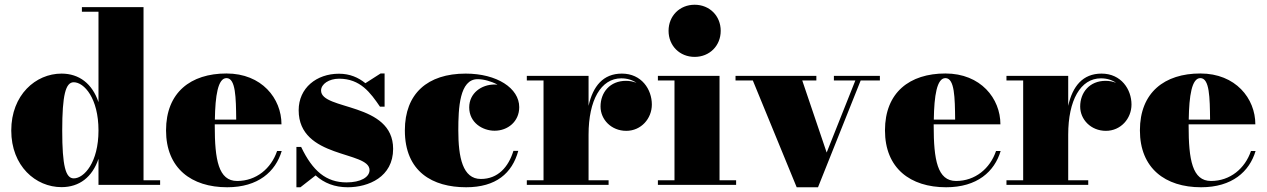

<svg xmlns="http://www.w3.org/2000/svg" viewBox="-20 -780 5344 810"><path d="M655.5 -19.5H585.5V-750H325.5V-730.5H395.5V-349C369.5 -426.5 314.5 -469.5 239.5 -469.5C130.5 -469.5 27.5 -379.5 27.5 -229.5C27.5 -79.5 130.5 9.5 239.5 9.5C315 9.5 369.5 -33 395.5 -110V0H655.5ZM395.5 -229.5C395.5 -95 335 -27.5 291 -27.5C257 -27.5 242.5 -79.5 242.5 -229.5C242.5 -379.5 257 -433 291 -433C335 -433 395.5 -365.5 395.5 -229.5Z M1168.5 -143H1149C1124 -69 1061 -16.5 980.5 -16.5C901.5 -16.5 886 -106 886 -250C886 -252 886 -253.5 886 -255.5H1167.5C1167.5 -364.5 1084.5 -470 935.5 -470C784.5 -470 680.5 -390 680.5 -230C680.5 -70 787.5 10 938.5 10C1069.5 10 1142.5 -56 1168.5 -143ZM935.5 -450.5C974.5 -450.5 975.5 -368 976.5 -275.5H886.5C888 -376.5 899.5 -450.5 935.5 -450.5Z M1247.5 10 1311.5 -40C1347.5 -7.5 1392 10 1447 10C1534 10 1638.5 -33 1638.5 -152C1638.5 -350 1334.5 -313.5 1334.5 -398C1334.5 -425.5 1368 -448 1410.5 -448C1500.5 -448 1543 -388.5 1583 -330H1602.5V-470H1585.5L1521.5 -429C1492 -453 1456 -469 1410 -469C1315.5 -469 1240 -409 1240 -315C1240 -109 1539 -144.5 1539 -62.5C1539 -32.5 1501.5 -10.5 1442 -10.5C1356 -10.5 1299 -58.5 1250.5 -160H1230.5V10ZM1252 -119.5Z M2166.5 -143.5H2146C2125 -75.5 2081 -25 2008.5 -25C1932 -25 1913.5 -115.5 1913.5 -230C1913.5 -324 1918.5 -446 1995 -446C2020.5 -446 2051.5 -437.5 2079 -423C2075 -423.5 2070.5 -423.5 2066.5 -423.5C2011 -423.5 1959.5 -387 1959.5 -327C1959.5 -262 2016.5 -228.5 2066.5 -228.5C2122 -228.5 2170.5 -267 2170.5 -328C2170.5 -408 2076.5 -469.5 1944.5 -469.5C1783.5 -469.5 1688 -385 1688 -230C1688 -55 1805.5 10 1946.5 10C2072.5 10 2140.5 -49 2166.5 -143.5Z M2202.5 -19.5V0H2547.5V-19.5H2463V-212C2463 -357 2515 -449.5 2601 -449.5C2626.5 -449.5 2648 -442.5 2665 -430.5C2651.5 -436 2637 -439 2621 -439C2553 -439 2513.5 -390 2513.5 -330.5C2513.5 -275.5 2559 -228 2622 -228C2685 -228 2730 -280 2730 -339C2730 -403 2686.5 -469.5 2603.5 -469.5C2524.5 -469.5 2481.5 -416.5 2463 -333.5V-460H2202.5V-440.5H2273V-19.5Z M2800.5 -650C2800.5 -587 2847.5 -540 2910.5 -540C2973.5 -540 3020.5 -587 3020.5 -650C3020.5 -713 2973.5 -760 2910.5 -760C2847.5 -760 2800.5 -713 2800.5 -650ZM2755.5 -19.5V0H3085.5V-19.5H3015.5V-460H2755.5V-440.5H2825.5V-19.5Z M3467.5 -136.5 3364.5 -440.5H3424V-460H3083V-440.5H3156L3341 10H3431L3611 -440.5H3692V-460H3498V-440.5H3588.5Z M4201.5 -143H4182C4157 -69 4094 -16.5 4013.5 -16.5C3934.5 -16.5 3919 -106 3919 -250C3919 -252 3919 -253.5 3919 -255.5H4200.5C4200.5 -364.5 4117.5 -470 3968.5 -470C3817.5 -470 3713.5 -390 3713.5 -230C3713.5 -70 3820.5 10 3971.5 10C4102.5 10 4175.5 -56 4201.5 -143ZM3968.5 -450.5C4007.5 -450.5 4008.5 -368 4009.5 -275.5H3919.5C3921 -376.5 3932.5 -450.5 3968.5 -450.5Z M4226 -19.5V0H4571V-19.5H4486.5V-212C4486.5 -357 4538.5 -449.5 4624.5 -449.5C4650 -449.5 4671.5 -442.5 4688.5 -430.5C4675 -436 4660.5 -439 4644.5 -439C4576.5 -439 4537 -390 4537 -330.5C4537 -275.5 4582.5 -228 4645.5 -228C4708.5 -228 4753.5 -280 4753.5 -339C4753.5 -403 4710 -469.5 4627 -469.5C4548 -469.5 4505 -416.5 4486.5 -333.5V-460H4226V-440.5H4296.5V-19.5Z M5277 -143H5257.5C5232.5 -69 5169.5 -16.5 5089 -16.5C5010 -16.5 4994.5 -106 4994.5 -250C4994.5 -252 4994.5 -253.5 4994.5 -255.5H5276C5276 -364.5 5193 -470 5044 -470C4893 -470 4789 -390 4789 -230C4789 -70 4896 10 5047 10C5178 10 5251 -56 5277 -143ZM5044 -450.5C5083 -450.5 5084 -368 5085 -275.5H4995C4996.5 -376.5 5008 -450.5 5044 -450.5Z"/></svg>

Font: Bodoni* 11pt Fatface
Style: Regular
Weight: 900
Version: Version 2.3